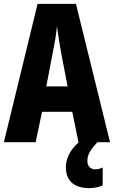

<svg xmlns="http://www.w3.org/2000/svg" viewBox="-20 -734 588 991"><path d="M385 0H387C338 42 320 89 320 129C320 197 360 237 441 237C471 237 495 230 510 223V130C500 135 490 140 472 140C446 140 431 122 431 98C431 68 441 44 483 0H548L372 -714H174L0 0H164L197 -157H353ZM295 -464 329 -288H219L253 -466C263 -515 271 -563 274 -599C279 -561 286 -514 295 -464Z"/></svg>

Font: Noto Sans Khmer UI ExtraCondensed ExtraBold
Style: Regular
Weight: 800
Width: 2
Designer: Danh Hong and the Monotype Design Team
Foundry: Monotype Imaging Inc.
Version: Version 2.002